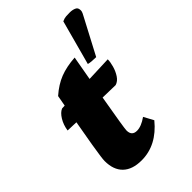

<svg xmlns="http://www.w3.org/2000/svg" viewBox="-224 -827 927 927"><g transform="rotate(-45 240.0 -363.5)"><path d="M176 12Q113 12 80 -20Q47 -52 47 -112Q47 -122 50 -144Q53 -166 60.5 -212Q68 -258 83 -341L25 -343Q30 -377 46 -403Q62 -429 81 -437L100 -438Q105 -463 110 -493Q152 -530 195.5 -547Q239 -564 298 -568Q286 -501 276 -444L405 -449Q405 -431 398 -406Q391 -381 377.5 -360.5Q364 -340 344 -334L257 -336Q226 -158 226 -142Q226 -105 261 -105Q291 -105 329 -132L356 -82Q279 12 176 12ZM373 -495.9Q358 -495.9 343.5 -497.2Q329 -498.5 321 -501L383 -730.3Q397 -737 409.5 -737.9Q422 -738.7 435 -738.7Q452 -738.7 465.5 -733.2Q479 -727.8 480 -713.5Q481 -707.6 479.5 -700.9Q478 -694.2 470 -679.9Z"/></g></svg>

Font: Petrona Black
Style: Italic
Weight: 900
Italic angle: -9°
Designer: Ringo R. Seeber
Foundry: Ringo R. Seeber
Version: Version 2.001; ttfautohint (v1.8.3)